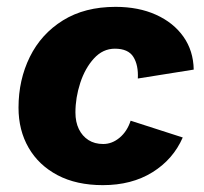

<svg xmlns="http://www.w3.org/2000/svg" viewBox="-20 -530 594 560"><path d="M280 10Q203 10 148 -19Q93 -48 63.5 -99Q34 -150 34 -216Q34 -297 67 -364Q100 -431 163.5 -470.5Q227 -510 317 -510Q384 -510 435 -487Q486 -464 515 -423Q544 -382 545 -327L382 -301Q384 -340 369 -364Q354 -388 315 -388Q280 -388 254 -359.5Q228 -331 214 -288Q200 -245 200 -202Q200 -174 210 -153.5Q220 -133 238 -121.5Q256 -110 281 -110Q307 -110 329 -128.5Q351 -147 361 -178L513 -129Q485 -65 424.5 -27.5Q364 10 280 10Z"/></svg>

Font: Kantumruy Pro
Style: Italic
Weight: 400
Italic angle: -13°
Designer: Sovichet Tep
Foundry: Sovichet Tep
Version: Version 1.002